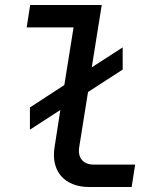

<svg xmlns="http://www.w3.org/2000/svg" viewBox="-20 -750 640 770"><path d="M100 -230 222 -309 199 -161C183 -64 238 0 338 0H508L522 -90H355C313 -90 290 -118 298 -162L333 -381L472 -471V-560L348 -480L388 -730H101L87 -640H275L238 -409L100 -319Z"/></svg>

Font: JetBrains Mono Medium
Style: Italic
Weight: 436
Italic angle: -9°
Monospace: yes
Designer: Philipp Nurullin, Konstantin Bulenkov
Foundry: JetBrains
Version: Version 2.305